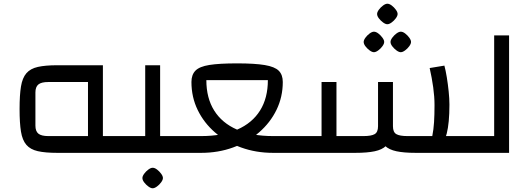

<svg xmlns="http://www.w3.org/2000/svg" viewBox="-20 -820 2851 1030"><path d="M529 0V-90H619V0ZM288 0Q223 0 183 -9Q143 -18 121.5 -43Q100 -68 92.5 -114Q85 -160 85 -235Q85 -310 92.5 -356Q100 -402 121.5 -427Q143 -452 183 -461Q223 -470 288 -470H532V0ZM239 -90H452V-380H239Q202 -380 186 -367Q170 -354 170 -324V-146Q170 -116 186 -103Q202 -90 239 -90ZM619 0V-90Q631 -90 635 -78Q639 -66 639 -45Q639 -24 635 -12Q631 0 619 0Z M839 0V-90H939V0ZM619 0V-90H804L759 -45V-470H839V0ZM619 0Q607 0 603 -12Q599 -24 599 -45Q599 -66 603 -78Q607 -90 619 -90ZM939 0V-90Q951 -90 955 -78Q959 -66 959 -45Q959 -24 955 -12Q951 0 939 0ZM799 190Q789 190 776 180.5Q763 171 753.5 158.5Q744 146 744 135Q744 125 753.5 112Q763 99 776 89.5Q789 80 799 80Q810 80 822.5 89.5Q835 99 844.5 112Q854 125 854 135Q854 145 844.5 158Q835 171 822 180.5Q809 190 799 190Z M1059 0V-90Q1173 -90 1253 -125Q1333 -160 1375 -227Q1417 -294 1417 -390H1087Q1087 -294 1129 -227Q1171 -160 1251 -125Q1331 -90 1445 -90V0Q1353 0 1273 -29Q1193 -58 1133.5 -109.5Q1074 -161 1040.5 -230Q1007 -299 1007 -380Q1007 -419 1028.5 -441Q1050 -463 1103 -471.5Q1156 -480 1252 -480Q1347 -480 1400.5 -471Q1454 -462 1475.5 -440.5Q1497 -419 1497 -380Q1497 -300 1463.5 -231Q1430 -162 1370 -110Q1310 -58 1230.5 -29Q1151 0 1059 0ZM939 0V-90H1059V0ZM1445 0V-90H1565V0ZM939 0Q927 0 923 -12Q919 -24 919 -45Q919 -66 923 -78Q927 -90 939 -90ZM1565 0V-90Q1577 -90 1581 -78Q1585 -66 1585 -45Q1585 -24 1581 -12Q1577 0 1565 0Z M2211 0 2326 -90H2491V0ZM2211 0Q2147 0 2107 -8.5Q2067 -17 2045.5 -37.5Q2024 -58 2016 -95Q2008 -132 2008 -189V-380H2088V-143Q2088 -111 2106 -100.5Q2124 -90 2166 -90H2299Q2306 -125 2308.5 -164.5Q2311 -204 2311 -256Q2311 -301 2304 -351.5Q2297 -402 2285 -455L2364 -468Q2371 -442 2377 -405Q2383 -368 2387 -329Q2391 -290 2391 -259Q2391 -160 2376.5 -103.5Q2362 -47 2322.5 -23.5Q2283 0 2211 0ZM1565 0V-90H1705V-380H1785V0ZM1785 0V-90H1930Q1972 -90 1990 -100.5Q2008 -111 2008 -143V-380H2088V-189Q2088 -132 2080 -95Q2072 -58 2051 -37.5Q2030 -17 1990 -8.5Q1950 0 1885 0ZM1565 0Q1553 0 1549 -12Q1545 -24 1545 -45Q1545 -66 1549 -78Q1553 -90 1565 -90ZM2491 0V-90Q2503 -90 2507 -78Q2511 -66 2511 -45Q2511 -24 2507 -12Q2503 0 2491 0ZM1986 -540Q1976 -540 1963 -549.5Q1950 -559 1940.5 -571.5Q1931 -584 1931 -595Q1931 -605 1940.5 -618Q1950 -631 1963 -640.5Q1976 -650 1986 -650Q1997 -650 2009.5 -640.5Q2022 -631 2031.5 -618Q2041 -605 2041 -595Q2041 -585 2031.5 -572Q2022 -559 2009 -549.5Q1996 -540 1986 -540ZM2130 -540Q2120 -540 2107 -549.5Q2094 -559 2084.5 -571.5Q2075 -584 2075 -595Q2075 -605 2084.5 -618Q2094 -631 2107 -640.5Q2120 -650 2130 -650Q2141 -650 2153.5 -640.5Q2166 -631 2175.5 -618Q2185 -605 2185 -595Q2185 -585 2175.5 -572Q2166 -559 2153 -549.5Q2140 -540 2130 -540ZM2058 -690Q2048 -690 2035 -699.5Q2022 -709 2012.5 -721.5Q2003 -734 2003 -745Q2003 -755 2012.5 -768Q2022 -781 2035 -790.5Q2048 -800 2058 -800Q2069 -800 2081.5 -790.5Q2094 -781 2103.5 -768Q2113 -755 2113 -745Q2113 -735 2103.5 -722Q2094 -709 2081 -699.5Q2068 -690 2058 -690Z M2491 0V-90H2631V-630H2711V0ZM2491 0Q2479 0 2475 -12Q2471 -24 2471 -45Q2471 -66 2475 -78Q2479 -90 2491 -90Z"/></svg>

Font: Changa ExtraLight
Style: Regular
Weight: 400
Version: Version 3.002; ttfautohint (v1.8.2)